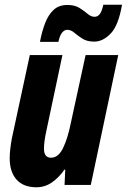

<svg xmlns="http://www.w3.org/2000/svg" viewBox="-20 -782 536 812"><path d="M134 10Q79 10 50 -22.5Q21 -55 21 -113Q21 -131 23.5 -152.5Q26 -174 30 -196L106 -549H244L177 -233Q166 -184 166 -153Q166 -115 196 -115Q227 -115 247 -156.5Q267 -198 280 -264L342 -549H480L364 0H253L256 -65H253Q229 -31 199.5 -10.5Q170 10 134 10ZM149 -605Q157 -648 170.5 -683.5Q184 -719 206.5 -740Q229 -761 265 -761Q296 -761 316 -748.5Q336 -736 350.5 -723.5Q365 -711 380 -711Q393 -711 402 -722.5Q411 -734 417 -762H496Q481 -674 448 -640Q415 -606 379 -606Q348 -606 328.5 -618.5Q309 -631 294.5 -643.5Q280 -656 264 -656Q253 -656 243 -644.5Q233 -633 227 -605Z"/></svg>

Font: Noto Sans ExtraCondensed ExtraBold
Style: Italic
Weight: 800
Width: 2
Italic angle: -12°
Designer: Monotype Design Team
Foundry: Monotype Imaging Inc.
Version: Version 2.013; ttfautohint (v1.8.4.7-5d5b)